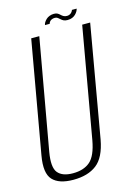

<svg xmlns="http://www.w3.org/2000/svg" viewBox="-117 -818 615 884"><g transform="rotate(-15 191.0 -376.0)"><path d="M121 4.5Q190.5 4.5 232.2 -27.8Q274 -60 289 -142L382 -675H344L251.5 -149Q238.5 -77 208.2 -51Q178 -25 126.5 -25Q76.5 -25 55 -51Q33.5 -77 46 -149L139.5 -675H101L7 -142Q-7.5 -60 22.5 -27.8Q52.5 4.5 121 4.5ZM285 -713Q298 -713 307.5 -717Q317 -721 323.5 -727.5Q330 -734 333.8 -740.8Q337.5 -747.5 338.5 -753H316Q315 -749 311.2 -743.8Q307.5 -738.5 301 -735.2Q294.5 -732 287.5 -732Q277.5 -732 271 -735.8Q264.5 -739.5 259.5 -744.5Q254.5 -749.5 248.2 -753.2Q242 -757 231 -757Q219.5 -757 209.8 -753.2Q200 -749.5 193.5 -743.2Q187 -737 183 -730.5Q179 -724 178 -717.5H200.5Q201.5 -722 205 -727Q208.5 -732 215 -735Q221.5 -738 230 -738Q238 -738 243.2 -734.2Q248.5 -730.5 254 -725.2Q259.5 -720 266.5 -716.5Q273.5 -713 285 -713Z"/></g></svg>

Font: Anybody Condensed ExtraLight
Style: Italic
Weight: 250
Width: 3
Italic angle: -10°
Version: Version 1.113;gftools[0.9.25]